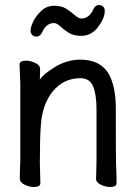

<svg xmlns="http://www.w3.org/2000/svg" viewBox="-20 -729 540 766"><path d="M115 17Q98 17 78.5 8Q59 -1 59 -17Q59 -44 61 -88V-395Q58 -458 58 -471Q58 -487 84 -487Q101 -487 120.5 -478Q140 -469 140 -453L139 -411Q151 -432 199 -461.5Q247 -491 300 -491Q387 -491 419 -424Q442 -375 442 -297Q442 -99 443 -78Q445 -33 445 2Q445 17 419 17Q402 17 382.5 8Q363 -1 363 -17Q364 -25 364 -44.5Q364 -64 365 -84V-293Q365 -352 351.5 -384.5Q338 -417 300 -417Q234 -417 190 -364Q148 -311 143 -229Q139 -183 139 -79Q139 -56 141 2Q141 17 115 17ZM124 -583Q115 -583 108.5 -589.5Q102 -596 102 -606Q102 -621 112.5 -643Q123 -665 144.5 -685.5Q166 -706 197 -706Q226 -706 244.5 -694Q263 -682 278.5 -668.5Q294 -655 304 -655Q336 -655 353 -693Q360 -709 376 -709Q385 -709 391.5 -702.5Q398 -696 398 -686Q398 -654 367 -616Q342 -586 303 -586Q273 -586 253 -599Q233 -612 219.5 -624.5Q206 -637 196 -637Q164 -637 148 -600Q141 -583 124 -583Z"/></svg>

Font: LXGW WenKai Mono Medium
Style: Regular
Weight: 500
Monospace: yes
Designer: LXGW / Fontworks Inc.
Foundry: LXGW / Fontworks Inc.
Version: Version 1.520; June 14, 2025